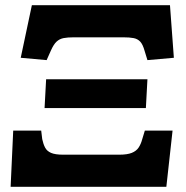

<svg xmlns="http://www.w3.org/2000/svg" viewBox="-20 -721 717 741"><path d="M21 0 31 -217H139L143 -184Q147 -165 154 -151.5Q161 -138 177 -131Q193 -124 224 -124H440Q471 -124 488.5 -131Q506 -138 515 -151.5Q524 -165 529 -184L539 -217H646L622 0ZM152 -304 158 -415H549L543 -304ZM160 -489 60 -498 103 -701H636L651 -498L549 -489L538 -525Q531 -550 521 -560.5Q511 -571 495.5 -574Q480 -577 456 -577H265Q241 -577 225.5 -574Q210 -571 198.5 -560.5Q187 -550 176 -525Z"/></svg>

Font: Literata Black
Style: Italic
Weight: 900
Italic angle: -2°
Designer: Latin by Veronika Burian and Jose Scaglione. Greek by Irene Vlachou. Cyrillic by Vera Evstafieva
Foundry: TypeTogether
Version: Version 3.002